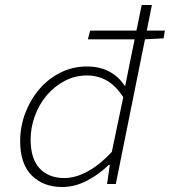

<svg xmlns="http://www.w3.org/2000/svg" viewBox="-20 -739 682 771"><path d="M230 12Q154 12 107.5 -34.5Q61 -81 61 -171Q61 -231 81.5 -285Q102 -339 138 -381Q174 -423 223 -447.5Q272 -472 328 -472Q382 -472 420 -451Q458 -430 480 -395H483L502 -490L549 -719H590L445 0H410L421 -77H417Q377 -38 328.5 -13Q280 12 230 12ZM238 -24Q284 -24 333.5 -51.5Q383 -79 429 -129L475 -349Q444 -396 408 -416Q372 -436 330 -436Q282 -436 240.5 -414.5Q199 -393 168 -356.5Q137 -320 120 -273.5Q103 -227 103 -179Q103 -101 139.5 -62.5Q176 -24 238 -24ZM333 -581 342 -616H642L637 -585L559 -581Z"/></svg>

Font: Source Code Pro ExtraLight Light
Style: Italic
Weight: 300
Italic angle: -11°
Monospace: yes
Version: Version 1.016;hotconv 1.0.116;makeotfexe 2.5.65601